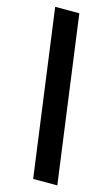

<svg xmlns="http://www.w3.org/2000/svg" viewBox="-123 -790 522 891"><g transform="rotate(15 138.0 -344.0)"><path d="M134 55 26 -743H142L250 55Z"/></g></svg>

Font: Saira UltraCondensed Black
Style: Regular
Weight: 900
Width: 1
Designer: Hector Gatti with collaboration of the Omnibus-Type team
Foundry: Omnibus-Type
Version: Version 1.101